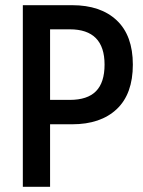

<svg xmlns="http://www.w3.org/2000/svg" viewBox="-20 -720 551 740"><path d="M68 -700H258Q368 -700 430 -641.5Q492 -583 492 -471Q492 -358 430 -299.5Q368 -241 258 -241H173V0H68ZM249 -335Q317 -335 350 -368.5Q383 -402 383 -471Q383 -607 249 -607H173V-335Z"/></svg>

Font: Cabin Condensed Medium
Style: Regular
Weight: 500
Width: 3
Version: Version 2.001